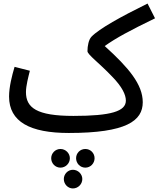

<svg xmlns="http://www.w3.org/2000/svg" viewBox="-20 -727 892 1080"><path d="M367 21C690 21 783 -47 783 -152C783 -252 704 -346 569 -468C632 -513 710 -555 852 -624L810 -707C662 -634 538 -566 494 -520C479 -504 472 -469 472 -439C472 -420 540 -371 610 -297C667 -239 688 -194 688 -161C688 -101 605 -75 393 -75C186 -75 126 -121 126 -209C126 -245 140 -297 148 -329L62 -351C47 -301 31 -237 31 -184C31 -42 149 21 367 21ZM460 216C489 216 512 192 512 163C512 134 489 111 460 111C431 111 408 134 408 163C408 192 431 216 460 216ZM320 216C349 216 373 192 373 163C373 135 349 111 320 111C291 111 268 135 268 163C268 192 291 216 320 216ZM390 333C419 333 443 309 443 280C443 252 419 228 390 228C362 228 339 252 339 280C339 309 362 333 390 333Z"/></svg>

Font: Noto Sans Arabic SemCond Med
Style: Regular
Weight: 500
Width: 4
Designer: Monotype Design Team, Nadine Chahine, Nizar Qandah and Khaled Hosny
Foundry: Monotype Imaging Inc.
Version: Version 2.012